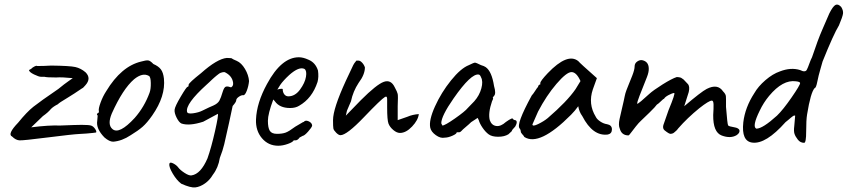

<svg xmlns="http://www.w3.org/2000/svg" viewBox="-20 -646 3774 855"><path d="M248 -87Q320 -90 344 -90Q377 -90 386.5 -86.5Q396 -83 403.5 -72Q411 -61 408 -56Q406 -56 393 -54Q367 -51 335 -49.5Q303 -48 193 -34Q83 -20 66.5 -21Q50 -22 34 -38Q11 -48 61 -100Q99 -147 128.5 -170.5Q158 -194 240 -250Q268 -273 283.5 -283.5Q299 -294 304 -298Q255 -303 230 -301Q188 -301 178 -304H163Q153 -304 131.5 -314.5Q110 -325 109 -334Q120 -339 125 -345Q142 -356 146 -352Q176 -352 208 -354Q291 -353 315.5 -347.5Q340 -342 361 -324Q388 -297 360 -266Q349 -253 346 -253Q308 -227 283 -212Q241 -187 238 -182Q218 -172 207 -161Q194 -145 171 -129L119 -79Q198 -89 248 -87Z M646 -233Q652 -249 651.5 -276.5Q651 -304 643 -308Q615 -324 577 -293Q527 -250 478 -141Q457 -91 481 -71Q511 -46 580 -121Q623 -170 646 -233ZM453 -240Q520 -351 609 -372Q630 -378 639.5 -377Q649 -376 663 -361Q686 -351 696.5 -337Q707 -323 710 -296Q718 -218 658 -132Q635 -99 615 -81.5Q595 -64 562 -44Q523 -18 484 -15Q467 -15 445 -34Q407 -73 413 -108L415 -131Q410 -136 412.5 -139Q415 -142 416 -143Q422 -143 420 -152.5Q418 -162 428 -189.5Q438 -217 453 -240Z M900 -269Q805 -183 813 -148Q815 -138 840 -141.5Q865 -145 881.5 -153.5Q898 -162 910.5 -167.5Q923 -173 930 -176Q950 -185 957 -198Q964 -211 971 -235Q978 -259 987 -260.5Q996 -262 1009 -257Q1020 -263 1018 -278Q1014 -307 984 -323Q981 -325 977.5 -325Q974 -325 970 -324Q966 -323 962 -321.5Q958 -320 953 -316Q948 -312 944 -309Q940 -306 934 -300.5Q928 -295 923.5 -291Q919 -287 912 -280Q905 -273 900 -269ZM1016 -174Q1015 -167 1000 -99Q985 -31 978.5 -3.5Q972 24 959 57Q952 101 928 132Q914 156 892.5 171Q871 186 850 188.5Q829 191 787 172Q767 157 749.5 127.5Q732 98 734 84Q736 74 751 81.5Q766 89 774 100Q782 111 802 124Q822 137 833 135Q874 129 904 59Q921 11 937.5 -62Q954 -135 950 -139Q901 -113 885 -104Q823 -84 788 -96Q777 -101 766.5 -122Q756 -143 757.5 -157.5Q759 -172 785 -216Q811 -260 815.5 -259.5Q820 -259 820 -269Q822 -278 875 -320Q947 -384 990 -388L1010 -387Q1019 -381 1034 -375Q1055 -366 1071 -339Q1087 -312 1089 -285Q1087 -263 1079 -242Q1071 -221 1063 -222Q1055 -223 1043.5 -215Q1032 -207 1032 -199.5Q1032 -192 1016 -174Z M1239 -249Q1239 -235 1246 -226Q1253 -217 1264 -217Q1294 -217 1316 -247Q1338 -277 1342.5 -304Q1347 -331 1336 -339Q1312 -351 1268 -312Q1241 -287 1228 -268L1215 -247Q1223 -250 1231 -250.5Q1239 -251 1239 -249ZM1197 -203Q1173 -139 1173 -108Q1173 -77 1181.5 -63.5Q1190 -50 1213.5 -50Q1237 -50 1252 -55.5Q1267 -61 1295 -82L1329 -102Q1333 -102 1337 -107Q1346 -111 1358 -104Q1370 -97 1370 -86Q1368 -78 1352 -60Q1336 -42 1328 -41Q1314 -34 1313 -33H1314Q1305 -21 1296 -21H1288Q1284 -13 1261.5 -5Q1239 3 1219 3Q1175 3 1146.5 -30.5Q1118 -64 1120 -114Q1123 -188 1169 -272Q1233 -391 1311 -391Q1330 -391 1354 -380Q1385 -367 1396 -332Q1400 -303 1394 -281Q1370 -208 1312 -175Q1296 -165 1272 -165Q1225 -165 1204 -195Z M1577 -376Q1584 -376 1592.5 -367Q1601 -358 1605 -346Q1605 -314 1577 -277Q1552 -239 1543 -195Q1542 -194 1535 -176.5Q1528 -159 1525 -153L1520 -131L1587 -200Q1657 -270 1689 -281.5Q1721 -293 1738 -257Q1749 -237 1751 -227.5Q1753 -218 1751 -173V-111Q1754 -112 1794 -126Q1817 -136 1845 -138Q1842 -111 1815 -82.5Q1788 -54 1761 -54Q1747 -54 1731.5 -67Q1716 -80 1710 -95.5Q1704 -111 1704 -168V-205Q1704 -220 1694 -214Q1677 -204 1600.5 -124Q1524 -44 1496 -44Q1488 -44 1477 -55Q1466 -66 1464.5 -74Q1463 -82 1463 -111Q1463 -162 1520 -286L1553 -356Q1556 -363 1567 -376Z M2122 -302Q2118 -313 2112 -314Q2078 -320 2000 -208Q1945 -129 1945 -97L1950 -87Q1961 -87 2006 -118.5Q2051 -150 2063 -165L2092 -195Q2115 -221 2123.5 -252.5Q2132 -284 2122 -302ZM2122 -356Q2136 -352 2143 -347Q2170 -328 2180 -263Q2190 -229 2180 -219Q2175 -213 2174.5 -212Q2174 -211 2176 -209Q2176 -204 2171 -195Q2153 -142 2161 -111Q2169 -88 2189.5 -85Q2210 -82 2233 -103Q2264 -125 2264 -116Q2269 -111 2273.5 -111Q2278 -111 2280 -107Q2284 -99 2274 -82Q2259 -67 2259 -62Q2254 -57 2244 -48Q2226 -37 2198.5 -37Q2171 -37 2156.5 -47.5Q2142 -58 2129 -77Q2116 -96 2112 -111L2107 -121L2078 -102Q2069 -93 2054 -80.5Q2039 -68 2034.5 -62.5Q2030 -57 2024 -57H2014Q2014 -50 1994.5 -41.5Q1975 -33 1960 -33Q1942 -29 1921 -44Q1900 -59 1896 -77Q1889 -110 1917 -172Q1945 -234 1988.5 -288Q2032 -342 2068 -356Q2090 -367 2095 -367Q2100 -367 2122 -356Z M2565 -285Q2547 -325 2525 -325Q2503 -325 2458 -272.5Q2413 -220 2376 -149L2351 -92Q2351 -81 2376.5 -93.5Q2402 -106 2419 -120Q2505 -194 2543 -249ZM2294 -74Q2277 -91 2348 -221Q2354 -227 2363.5 -242Q2373 -257 2376 -259Q2376 -263 2379 -266.5Q2382 -270 2386 -270V-276Q2386 -285 2419 -320Q2507 -412 2555 -374Q2561 -366 2638 -298L2620 -248Q2598 -183 2633 -126Q2638 -115 2653 -105Q2668 -95 2683 -93Q2705 -89 2705 -70Q2705 -51 2687 -47Q2620 -38 2573 -129Q2559 -148 2555 -173Q2540 -152 2523 -135Q2382 7 2315 -36Q2312 -42 2305.5 -48.5Q2299 -55 2299 -61.5Q2299 -68 2294 -74Z M2840 -378Q2868 -372 2869 -342Q2870 -326 2861 -303Q2817 -195 2817 -185Q2818 -181 2835 -195.5Q2852 -210 2870.5 -227Q2889 -244 2930.5 -270Q2972 -296 2994 -303Q3000 -303 3004 -302Q3008 -301 3010.5 -300.5Q3013 -300 3017.5 -296.5Q3022 -293 3024 -292Q3032 -283 3042.5 -272.5Q3053 -262 3047 -236L3027 -173Q3102 -237 3127 -250Q3176 -275 3200 -239Q3212 -227 3212.5 -217Q3213 -207 3213 -204V-170Q3219 -92 3222.5 -87.5Q3226 -83 3248.5 -79.5Q3271 -76 3273 -65Q3275 -54 3260 -44Q3233 -28 3194 -42.5Q3155 -57 3156 -134Q3158 -164 3157.5 -181Q3157 -198 3150 -198Q3137 -198 3094 -164Q3041 -121 3000 -74Q2995 -67 2992 -64.5Q2989 -62 2984 -57.5Q2979 -53 2976 -52Q2973 -51 2968 -50Q2961 -48 2939 -66Q2930 -74 2934 -89L2957 -155Q2989 -232 2982 -232Q2973 -231 2957 -222.5Q2941 -214 2937 -206Q2934 -206 2923 -195Q2912 -184 2905 -180Q2900 -172 2872 -144.5Q2844 -117 2834.5 -108.5Q2825 -100 2811.5 -83Q2798 -66 2789.5 -54.5Q2781 -43 2779 -43Q2748 -43 2740 -73Q2733 -88 2739 -116Q2745 -144 2750 -164Q2755 -184 2757.5 -196.5Q2760 -209 2762 -218Q2764 -227 2765 -230.5Q2766 -234 2769.5 -244Q2773 -254 2779 -268Q2785 -282 2795.5 -309Q2806 -336 2806 -350Q2806 -364 2817.5 -372Q2829 -380 2840 -378Z M3543 -276Q3543 -282 3524 -284Q3466 -292 3405 -219Q3380 -189 3363 -153Q3328 -82 3348 -73Q3376 -73 3440 -131Q3467 -157 3505 -212Q3543 -267 3543 -276ZM3574 -136Q3570 -112 3570 -61Q3570 -10 3561 -10Q3544 -10 3533 -24Q3522 -38 3518 -50Q3514 -62 3517 -85L3521 -131Q3518 -131 3517 -131.5Q3516 -132 3510.5 -128.5Q3505 -125 3502 -122Q3499 -119 3491.5 -113Q3484 -107 3478 -102Q3390 -3 3330 -11Q3281 -17 3290 -101Q3298 -168 3339 -231Q3356 -261 3388.5 -289Q3421 -317 3453 -328Q3502 -347 3543 -334Q3568 -321 3574 -338Q3577 -343 3584 -362.5Q3591 -382 3596 -391Q3622 -469 3642 -514.5Q3662 -560 3673 -586Q3689 -618 3700.5 -624Q3712 -630 3726 -615Q3736 -599 3734 -585Q3732 -571 3716 -533Q3692 -494 3643 -372Q3642 -367 3633.5 -338.5Q3625 -310 3619.5 -282Q3614 -254 3608 -254Q3590 -235 3574 -136Z"/></svg>

Font: Caveat
Style: Regular
Weight: 400
Designer: Pablo Impallari
Foundry: Creative Lab NY
Version: Version 1.096; ttfautohint (v1.3)